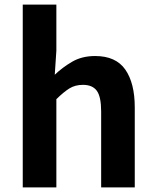

<svg xmlns="http://www.w3.org/2000/svg" viewBox="-20 -818 680 838"><path d="M79.3 0V-797.9H226V-596.7L219 -491.7Q252.4 -523.8 295.1 -548.7Q337.9 -573.5 395.2 -573.5Q485.6 -573.5 526.9 -514.3Q568.2 -455 568.2 -349.1V0H421.5V-330.9Q421.5 -396 402.5 -421.9Q383.5 -447.7 342.1 -447.7Q307.9 -447.7 282.6 -431.9Q257.3 -416 226 -385.1V0Z"/></svg>

Font: Noto Sans JP
Style: Regular
Weight: 100
Designer: Ryoko NISHIZUKA 西塚涼子 (kana, bopomofo & ideographs); Paul D. Hunt (Latin, Greek & Cyrillic); Sandoll Communications 산돌커뮤니
Foundry: Adobe
Version: Version 2.004;hotconv 1.0.118;makeotfexe 2.5.65603